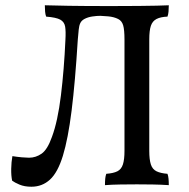

<svg xmlns="http://www.w3.org/2000/svg" viewBox="-20 -699 716 728"><path d="M99 9Q73 9 54 1Q35 -7 26 -14Q22 -33 22.5 -59Q23 -85 27 -107Q46 -104 63 -102.5Q80 -101 90 -101Q116 -101 138 -116.5Q160 -132 177 -180Q199 -239 211 -337Q223 -435 228 -547Q230 -580 227 -598Q224 -616 208.5 -624.5Q193 -633 155 -636Q152 -644 151 -655Q150 -666 150 -679Q182 -678 241 -677Q300 -676 400 -676Q466 -676 507 -676.5Q548 -677 574 -677.5Q600 -678 620 -679Q620 -666 619 -655Q618 -644 615 -636Q589 -635 573.5 -627Q558 -619 552 -601Q546 -583 546 -549V-127Q546 -94 552 -75.5Q558 -57 573.5 -49.5Q589 -42 615 -40Q618 -32 619 -21.5Q620 -11 620 3Q590 1 559 0.5Q528 0 499 0Q470 0 437 0.5Q404 1 378 3Q378 -11 379 -21.5Q380 -32 383 -40Q410 -42 425 -49.5Q440 -57 446 -75.5Q452 -94 452 -127V-549Q452 -586 447 -603Q442 -620 428 -627Q412 -635 390 -637Q368 -639 360 -639Q347 -639 330 -636.5Q313 -634 300 -627Q289 -621 284.5 -611.5Q280 -602 278.5 -587Q277 -572 275 -549Q265 -387 251.5 -279.5Q238 -172 218.5 -108.5Q199 -45 169.5 -18Q140 9 99 9Z"/></svg>

Font: Vollkorn
Style: Regular
Weight: 400
Designer: Friedrich Althausen
Foundry: Friedrich Althausen
Version: Version 5.001